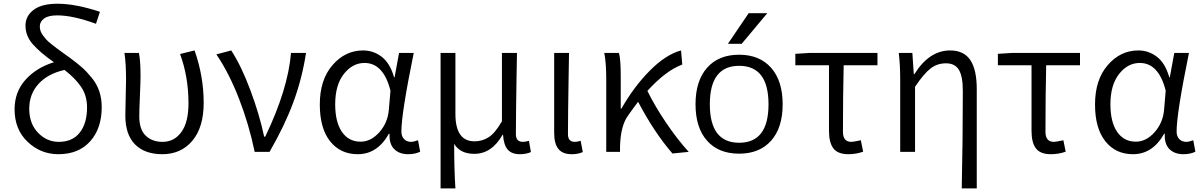

<svg xmlns="http://www.w3.org/2000/svg" viewBox="-20 -829 6561 1048"><path d="M300.8 -54.7Q376 -54.7 415.5 -105.5Q455.1 -156.2 455.1 -242.2Q455.1 -306.6 423.3 -354Q391.6 -401.4 332 -447.3Q241.2 -426.8 190.4 -371.1Q139.6 -315.4 139.6 -235.4Q139.6 -154.3 187.5 -104.5Q235.4 -54.7 300.8 -54.7ZM525.4 -764.6 503.9 -699.2Q377.9 -745.1 292 -745.1Q244.1 -745.1 220.7 -728Q197.3 -710.9 197.3 -684.6Q197.3 -671.9 201.2 -660.2Q205.1 -648.4 214.8 -635.3Q224.6 -622.1 232.9 -612.8Q241.2 -603.5 259.8 -588.9Q278.3 -574.2 289.1 -565.9Q299.8 -557.6 324.7 -540Q349.6 -522.5 361.3 -513.7Q402.3 -483.4 428.2 -460.4Q454.1 -437.5 481.4 -403.8Q508.8 -370.1 522 -330.6Q535.2 -291 535.2 -244.1Q535.2 -127.9 472.2 -57.6Q409.2 12.7 298.8 12.7Q202.1 12.7 130.9 -54.7Q59.6 -122.1 59.6 -232.4Q59.6 -327.1 119.1 -393.6Q178.7 -460 274.4 -489.3Q199.2 -542 159.2 -587.4Q119.1 -632.8 119.1 -689.5Q119.1 -741.2 163.1 -774.9Q207 -808.6 293.9 -808.6Q392.6 -808.6 525.4 -764.6Z M866.2 12.7Q770.5 12.7 717.3 -40.5Q664.1 -93.8 664.1 -198.2Q664.1 -231.4 666 -296.4Q668 -361.3 668 -394.5Q668 -484.4 659.2 -540H738.3Q747.1 -497.1 747.1 -415Q747.1 -383.8 743.7 -305.7Q740.2 -227.5 740.2 -194.3Q740.2 -122.1 775.4 -88.4Q810.5 -54.7 867.2 -54.7Q930.7 -54.7 969.7 -107.9Q1008.8 -161.1 1008.8 -265.6Q1008.8 -409.2 962.9 -534.2L1042 -553.7Q1091.8 -412.1 1091.8 -267.6Q1091.8 -133.8 1029.8 -60.5Q967.8 12.7 866.2 12.7Z M1451.2 0H1370.1Q1338.9 -150.4 1284.7 -290Q1230.5 -429.7 1161.1 -532.2L1242.2 -553.7Q1297.9 -467.8 1347.2 -335.4Q1396.5 -203.1 1421.9 -83H1427.7Q1551.8 -340.8 1568.4 -540H1650.4Q1628.9 -400.4 1581.5 -272Q1534.2 -143.6 1451.2 0Z M1932.6 12.7Q1837.9 12.7 1781.7 -58.1Q1725.6 -128.9 1725.6 -258.8Q1725.6 -393.6 1794.9 -473.6Q1864.3 -553.7 1961.9 -553.7Q2018.6 -553.7 2064 -518.6Q2109.4 -483.4 2130.9 -407.2H2133.8L2158.2 -540H2238.3Q2170.9 -210 2170.9 -111.3Q2170.9 -85 2185.5 -69.8Q2200.2 -54.7 2223.6 -54.7Q2237.3 -54.7 2261.7 -63.5L2273.4 -1Q2246.1 12.7 2208 12.7Q2159.2 12.7 2131.3 -15.6Q2103.5 -43.9 2106.4 -98.6H2102.5Q2040 12.7 1932.6 12.7ZM1948.2 -55.7Q2004.9 -55.7 2050.8 -107.4Q2096.7 -159.2 2102.5 -230.5L2111.3 -334Q2073.2 -485.4 1969.7 -485.4Q1904.3 -485.4 1856.9 -425.3Q1809.6 -365.2 1809.6 -259.8Q1809.6 -163.1 1846.2 -109.4Q1882.8 -55.7 1948.2 -55.7Z M2384.8 199.2V-540H2465.8V-207Q2465.8 -57.6 2570.3 -57.6Q2612.3 -57.6 2647.5 -80.1Q2682.6 -102.5 2719.7 -167V-540H2801.8Q2800.8 -489.3 2799.3 -397Q2797.9 -304.7 2796.9 -231Q2795.9 -157.2 2795.9 -96.7Q2795.9 -54.7 2834 -54.7Q2848.6 -54.7 2867.2 -60.5L2877.9 1Q2852.5 12.7 2817.4 12.7Q2773.4 12.7 2751.5 -12.2Q2729.5 -37.1 2725.6 -93.8H2723.6Q2664.1 10.7 2569.3 10.7Q2491.2 10.7 2459 -43.9Q2459 98.6 2465.8 199.2Z M3100.6 12.7Q3050.8 12.7 3027.8 -16.1Q3004.9 -44.9 3004.9 -103.5V-540H3085.9Q3085 -489.3 3083.5 -397Q3082 -304.7 3081.1 -231Q3080.1 -157.2 3080.1 -96.7Q3080.1 -54.7 3117.2 -54.7Q3131.8 -54.7 3149.4 -60.5L3161.1 1Q3135.7 12.7 3100.6 12.7Z M3739.3 0 3650.4 8.8Q3550.8 -106.4 3462.9 -273.4Q3424.8 -222.7 3408.2 -198.2Q3367.2 -142.6 3364.3 -28.3V0H3289.1V-394.5Q3289.1 -488.3 3278.3 -540H3358.4Q3368.2 -504.9 3368.2 -415V-236.3H3372.1Q3440.4 -356.4 3527.3 -443.8Q3614.3 -531.2 3697.3 -553.7L3704.1 -476.6Q3615.2 -444.3 3513.7 -333Q3553.7 -251 3615.7 -159.2Q3677.7 -67.4 3739.3 0Z M4066.4 -756.8H4168L4028.3 -589.8H3953.1ZM4189 -61Q4126 9.8 4014.2 9.8Q3902.3 9.8 3839.4 -61Q3776.4 -131.8 3776.4 -259.8Q3776.4 -387.7 3839.4 -459Q3902.3 -530.3 4014.2 -530.3Q4126 -530.3 4189 -459Q4252 -387.7 4252 -259.8Q4252 -131.8 4189 -61ZM3854.5 -259.8Q3854.5 -49.8 4014.6 -49.8Q4174.8 -49.8 4174.8 -259.8Q4174.8 -469.7 4014.6 -469.7Q3854.5 -469.7 3854.5 -259.8Z M4610.4 12.7Q4553.7 12.7 4529.3 -18.6Q4504.9 -49.8 4504.9 -115.2V-472.7H4321.3V-535.2L4398.4 -540H4769.5V-472.7H4585Q4581.1 -304.7 4581.1 -109.4Q4581.1 -54.7 4627 -54.7Q4639.6 -54.7 4678.7 -63.5L4691.4 -1Q4652.3 12.7 4610.4 12.7Z M5311.5 199.2H5229.5Q5235.4 -66.4 5235.4 -333Q5235.4 -412.1 5213.9 -447.8Q5192.4 -483.4 5143.6 -483.4Q5095.7 -483.4 5059.6 -455.6Q5023.4 -427.7 4974.6 -355.5V0H4893.6V-394.5Q4893.6 -476.6 4885.7 -540H4960L4967.8 -423.8H4970.7Q5051.8 -553.7 5166 -553.7Q5241.2 -553.7 5276.4 -501Q5311.5 -448.2 5311.5 -342.8Z M5715.8 12.7Q5659.2 12.7 5634.8 -18.6Q5610.4 -49.8 5610.4 -115.2V-472.7H5426.8V-535.2L5503.9 -540H5875V-472.7H5690.4Q5686.5 -304.7 5686.5 -109.4Q5686.5 -54.7 5732.4 -54.7Q5745.1 -54.7 5784.2 -63.5L5796.9 -1Q5757.8 12.7 5715.8 12.7Z M6164.1 12.7Q6069.3 12.7 6013.2 -58.1Q5957 -128.9 5957 -258.8Q5957 -393.6 6026.4 -473.6Q6095.7 -553.7 6193.4 -553.7Q6250 -553.7 6295.4 -518.6Q6340.8 -483.4 6362.3 -407.2H6365.2L6389.6 -540H6469.7Q6402.3 -210 6402.3 -111.3Q6402.3 -85 6417 -69.8Q6431.6 -54.7 6455.1 -54.7Q6468.8 -54.7 6493.2 -63.5L6504.9 -1Q6477.5 12.7 6439.5 12.7Q6390.6 12.7 6362.8 -15.6Q6335 -43.9 6337.9 -98.6H6334Q6271.5 12.7 6164.1 12.7ZM6179.7 -55.7Q6236.3 -55.7 6282.2 -107.4Q6328.1 -159.2 6334 -230.5L6342.8 -334Q6304.7 -485.4 6201.2 -485.4Q6135.7 -485.4 6088.4 -425.3Q6041 -365.2 6041 -259.8Q6041 -163.1 6077.6 -109.4Q6114.3 -55.7 6179.7 -55.7Z"/></svg>

Font: Gen Shin Gothic Normal
Style: Regular
Weight: 300
Designer: [Source Han Sans]
Ryoko NISHIZUKA  (kana & ideographs); Paul D. Hunt (Latin, Greek & Cyrillic); Wenlong ZHANG  (bopomofo
Version: Version 1.002.20150607